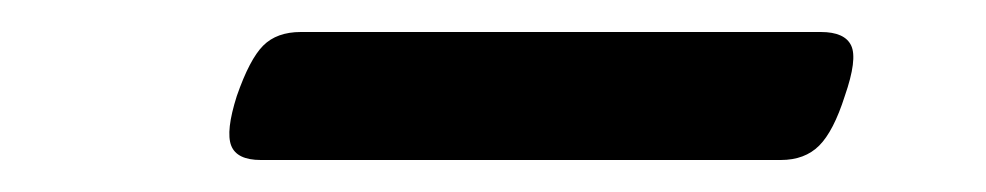

<svg xmlns="http://www.w3.org/2000/svg" viewBox="-20 -401 616 120"><path d="M143 -301Q128 -301 124.5 -310Q121 -319 128 -341Q136 -364 144.5 -372.5Q153 -381 168 -381H493Q508 -381 512 -372.5Q516 -364 508 -341Q501 -319 492 -310Q483 -301 468 -301Z"/></svg>

Font: Playwrite BE VLG
Style: Regular
Weight: 400
Designer: Veronika Burian, José Scaglione
Foundry: TypeTogether
Version: Version 1.002